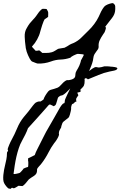

<svg xmlns="http://www.w3.org/2000/svg" viewBox="-180 -451 846 1221"><path d="M561.5 -21.5Q567.4 -17.6 566.4 -14.6Q565.4 -11.7 562 -8.8Q558.6 -5.9 553.7 -4.4Q548.8 -2.9 545.9 -2L516.6 3.9Q479.5 11.7 446.3 25.9Q413.1 40 378.9 53.7Q375 48.8 368.7 46.9Q362.3 44.9 357.4 50.8Q358.4 53.7 358.4 59.6Q358.4 71.3 357.4 78.6Q356.4 85.9 354 91.8Q351.6 97.7 346.7 103Q341.8 108.4 334 116.2Q324.2 126 336.9 126Q330.1 134.8 322.3 135.7Q320.3 136.7 316.4 136.7Q314.5 136.7 312.5 137.7Q311.5 139.6 314.5 146Q317.4 152.3 318.4 154.3Q318.4 155.3 315.4 159.2Q312.5 163.1 309.6 167.5Q306.6 171.9 304.7 176.3Q302.7 180.7 304.7 183.6V191.4Q309.6 193.4 305.2 194.8Q300.8 196.3 299.8 196.3Q298.8 196.3 293.9 200.7Q289.1 205.1 289.1 206.1Q287.1 208 284.7 208.5Q282.2 209 279.3 210.9Q278.3 210.9 276.9 214.4Q275.4 217.8 274.4 221.7Q273.4 225.6 272.5 229.5Q271.5 233.4 272.5 234.4Q272.5 247.1 270 255.9Q267.6 264.6 264.6 277.3Q260.7 293 253.4 299.3Q246.1 305.7 238.3 311Q230.5 316.4 223.1 323.2Q215.8 330.1 211.9 345.7Q210.9 349.6 210 352.5Q209 354.5 209 357.4V359.4Q205.1 366.2 202.6 370.6Q200.2 375 198.2 378.9Q196.3 382.8 195.3 387.7Q194.3 392.6 194.3 399.4Q196.3 402.3 194.8 408.2Q193.4 414.1 190.4 419.9Q187.5 425.8 184.1 431.6Q180.7 437.5 178.7 440.4Q175.8 445.3 171.9 450.2Q168 455.1 164.1 460Q143.6 488.3 129.9 515.6Q109.4 556.6 80.1 593.8Q74.2 600.6 66.9 608.4Q59.6 616.2 55.7 624V630.9Q55.7 650.4 44.9 660.2Q34.2 669.9 18.6 678.7Q13.7 682.6 7.8 686.5Q2 690.4 -2 696.3Q-7.8 704.1 -18.1 715.8Q-28.3 727.5 -37.1 732.4Q-39.1 732.4 -49.8 731.4Q-60.5 730.5 -62.5 730.5Q-64.5 731.4 -68.8 734.4Q-73.2 737.3 -78.1 740.2Q-83 743.2 -87.9 745.1Q-92.8 747.1 -93.8 746.1Q-99.6 743.2 -103.5 743.2Q-105.5 743.2 -107.9 745.6Q-110.4 748 -112.3 750Q-120.1 748 -124 748Q-126 748 -130.4 744.1Q-134.8 740.2 -139.2 734.9Q-143.6 729.5 -147 724.6Q-150.4 719.7 -151.4 717.8Q-158.2 707 -159.2 692.4Q-160.2 677.7 -158.7 661.6Q-157.2 645.5 -154.3 629.9Q-151.4 614.3 -148.4 602.5Q-143.6 583 -139.6 563Q-135.7 543 -135.7 523.4Q-135.7 518.6 -133.8 515.6Q-131.8 512.7 -129.9 509.8Q-127.9 507.8 -128.9 505.4Q-129.9 502.9 -130.9 501Q-131.8 498 -128.9 489.3Q-126 480.5 -121.6 470.2Q-117.2 460 -112.8 450.7Q-108.4 441.4 -106.4 438.5Q-86.9 403.3 -70.8 364.3Q-54.7 325.2 -29.3 293.9Q-14.6 276.4 0 258.8Q14.6 241.2 28.3 221.7Q34.2 213.9 38.1 210Q43.9 202.1 55.7 197.3Q67.4 192.4 78.1 194.3Q79.1 194.3 87.4 188.5Q95.7 182.6 96.7 181.6Q100.6 168.9 109.4 154.8Q118.2 140.6 127 129.9Q132.8 123 142.6 120.1Q152.3 117.2 163.6 114.3Q174.8 111.3 185.5 106.9Q196.3 102.5 205.1 91.8Q211.9 84 223.1 73.2Q234.4 62.5 245.1 58.6Q254.9 60.5 272 55.7Q289.1 50.8 294.9 42Q299.8 35.2 299.8 19.5Q299.8 11.7 306.2 0Q312.5 -11.7 316.4 -17.6Q321.3 -25.4 324.2 -33.2Q327.1 -41 330.1 -48.8Q332 -53.7 333 -58.1Q334 -62.5 335 -67.4Q335.9 -68.4 338.9 -74.2Q341.8 -80.1 345.2 -85.9Q348.6 -91.8 351.1 -97.2Q353.5 -102.5 352.5 -103.5Q352.5 -104.5 346.7 -105.5Q340.8 -106.4 334.5 -106.9Q328.1 -107.4 322.3 -107.9Q316.4 -108.4 315.4 -108.4Q311.5 -108.4 304.2 -105.5Q296.9 -102.5 288.6 -98.6Q280.3 -94.7 274.4 -90.3Q268.6 -85.9 267.6 -84Q236.3 -73.2 205.1 -72.3Q173.8 -71.3 142.6 -59.6Q124 -52.7 102.1 -49.3Q80.1 -45.9 59.6 -46.9Q58.6 -46.9 53.7 -48.3Q48.8 -49.8 43 -52.2Q37.1 -54.7 32.2 -56.6Q27.3 -58.6 26.4 -58.6Q21.5 -60.5 17.1 -65.9Q12.7 -71.3 9.3 -77.6Q5.9 -84 2.9 -90.3Q0 -96.7 -2 -100.6Q-6.8 -111.3 -10.3 -122.1Q-13.7 -132.8 -15.6 -143.6Q-16.6 -143.6 -16.6 -151.4Q-16.6 -155.3 -17.6 -158.2Q-21.5 -184.6 -22.9 -216.8Q-24.4 -249 -9.8 -272.5Q-5.9 -279.3 -1 -287.6Q3.9 -295.9 8.8 -301.8Q12.7 -306.6 15.6 -309.6Q18.6 -312.5 22.5 -317.4Q23.4 -319.3 26.4 -321.8Q29.3 -324.2 29.3 -325.2Q40 -335.9 48.8 -347.7Q57.6 -359.4 65.4 -371.1Q67.4 -374 71.3 -378.4Q75.2 -382.8 79.6 -387.2Q84 -391.6 88.9 -394Q93.8 -396.5 97.7 -394.5Q102.5 -394.5 106.9 -394.5Q111.3 -394.5 116.2 -393.6Q121.1 -385.7 123.5 -380.9Q126 -376 126.5 -370.6Q127 -365.2 126.5 -358.9Q126 -352.5 126 -343.8Q121.1 -339.8 115.2 -335.9Q109.4 -332 103.5 -328.1Q101.6 -326.2 97.2 -315.4Q92.8 -304.7 88.4 -291.5Q84 -278.3 80.6 -266.1Q77.1 -253.9 76.2 -251Q70.3 -225.6 56.2 -200.2Q42 -174.8 24.4 -156.2L23.4 -153.3Q30.3 -146.5 35.6 -140.1Q41 -133.8 46.9 -127.9Q58.6 -127.9 69.3 -130.9Q74.2 -127 79.6 -123Q85 -119.1 88.9 -114.3Q101.6 -114.3 111.8 -114.3Q122.1 -114.3 131.3 -115.2Q140.6 -116.2 150.4 -119.1Q160.2 -122.1 170.9 -128.9Q174.8 -130.9 182.6 -136.2Q190.4 -141.6 195.3 -141.6L230.5 -147.5Q239.3 -151.4 247.6 -156.7Q255.9 -162.1 263.7 -167Q268.6 -169.9 274.9 -172.4Q281.2 -174.8 286.1 -176.8Q316.4 -190.4 338.4 -212.9Q360.4 -235.4 383.8 -257.8Q402.3 -275.4 419.4 -298.3Q436.5 -321.3 447.3 -343.8Q454.1 -360.4 462.9 -377.4Q471.7 -394.5 482.4 -408.2Q490.2 -417 504.9 -422.9Q519.5 -428.7 531.2 -430.7Q539.1 -432.6 545.9 -425.3Q552.7 -418 552.7 -411.1Q553.7 -392.6 551.8 -379.9Q549.8 -367.2 544.9 -356.9Q540 -346.7 532.2 -336.4Q524.4 -326.2 512.7 -311.5L490.2 -282.2Q489.3 -280.3 490.7 -279.3Q492.2 -278.3 493.2 -276.4Q494.1 -274.4 493.2 -270Q492.2 -265.6 490.2 -259.8Q488.3 -253.9 486.3 -249Q484.4 -244.1 483.4 -243.2Q482.4 -243.2 481.4 -240.7Q480.5 -238.3 478.5 -236.3L474.6 -230.5Q461.9 -211.9 453.6 -193.8Q445.3 -175.8 447.3 -153.3Q447.3 -144.5 442.9 -137.7Q438.5 -130.9 432.6 -123.5Q426.8 -116.2 420.9 -106.4Q415 -96.7 413.1 -80.1Q412.1 -76.2 412.1 -73.2Q412.1 -71.3 411.6 -70.3Q411.1 -69.3 411.1 -68.4V-66.4Q406.2 -46.9 400.4 -32.7Q394.5 -18.6 386.7 1Q387.7 1 393.1 -3.9Q398.4 -8.8 405.8 -13.7Q413.1 -18.6 421.4 -22.5Q429.7 -26.4 437.5 -23.4Q443.4 -21.5 451.2 -22Q459 -22.5 466.3 -24.4Q473.6 -26.4 478.5 -27.8Q483.4 -29.3 484.4 -29.3Q493.2 -29.3 501 -29.3Q508.8 -29.3 516.6 -28.3Q517.6 -27.3 522.9 -27.3Q528.3 -27.3 535.6 -26.4Q543 -25.4 550.3 -24.4Q557.6 -23.4 561.5 -21.5ZM266.6 111.3Q263.7 114.3 255.9 122.6Q248 130.9 238.8 139.2Q229.5 147.5 220.7 152.8Q211.9 158.2 208 156.2L200.2 160.2Q190.4 165 187.5 173.8Q184.6 182.6 182.1 192.4Q179.7 202.1 176.3 210.9Q172.9 219.7 162.1 224.6Q149.4 218.8 144 215.8Q138.7 212.9 134.8 213.9Q130.9 214.8 126 221.2Q121.1 227.5 109.4 240.2Q82 271.5 54.2 302.2Q26.4 333 -2 364.3Q-8.8 383.8 -19 404.3Q-29.3 424.8 -40 444.3Q-51.8 464.8 -60.5 491.2Q-69.3 517.6 -75.7 545.4Q-82 573.2 -86.4 601.6Q-90.8 629.9 -93.8 654.3Q-92.8 656.2 -86.9 655.8Q-81.1 655.3 -74.7 653.8Q-68.4 652.3 -62.5 650.9Q-56.6 649.4 -54.7 648.4Q-53.7 648.4 -49.8 644.5Q-45.9 640.6 -41.5 635.7Q-37.1 630.9 -33.7 626.5Q-30.3 622.1 -30.3 621.1Q-26.4 619.1 -16.6 615.2Q-6.8 611.3 -2.9 611.3Q-1 611.3 -0.5 603.5Q0 595.7 0 593.8V577.1Q-2 575.2 -1.5 566.4Q-1 557.6 -1 555.7Q9.8 550.8 20 545.9Q30.3 541 41 535.2Q43.9 526.4 47.9 517.1Q51.8 507.8 56.6 499Q76.2 461.9 93.8 425.3Q111.3 388.7 133.8 351.6Q150.4 324.2 165.5 296.4Q180.7 268.6 197.3 240.2Q198.2 238.3 201.7 232.4Q205.1 226.6 209.5 220.7Q213.9 214.8 218.3 210.4Q222.7 206.1 225.6 206.1Q230.5 206.1 231.4 198.7Q232.4 191.4 232.4 188.5Q232.4 184.6 237.8 172.4Q243.2 160.2 249.5 147Q255.9 133.8 261.2 123Q266.6 112.3 266.6 111.3Z"/></svg>

Font: Homemade Apple
Style: Regular
Weight: 400
Designer: Font Diner, Inc
Foundry: Font Diner, Inc
Version: Version 1.000